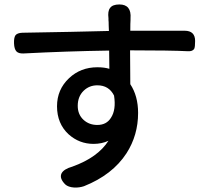

<svg xmlns="http://www.w3.org/2000/svg" viewBox="-20 -805 927 862"><path d="M313 37Q286 35 273 23Q246 -4 256 -26Q266 -46 305 -57Q419 -98 467 -173Q437 -159 400 -159Q336 -159 288 -202Q236 -250 236 -328Q236 -403 290 -454Q342 -503 417 -503Q449 -503 471 -496L470 -578Q277 -575 86 -565Q63 -564 53.5 -574.5Q44 -585 43 -610Q42 -635 49 -646Q57 -657 80 -658Q142 -659 297 -662Q416 -665 469 -666Q469 -675 468 -691Q468 -709 467 -715Q467 -719 467 -723Q463 -755 474 -769Q485 -785 516 -785Q571 -785 566 -722Q566 -719 566 -715Q565 -703 565 -667H710H809Q856 -667 856 -621Q856 -594 852 -586Q845 -574 824 -575Q747 -579 564 -579Q565 -527 565 -427Q600 -374 600 -298Q600 -198 548 -117Q485 -20 357 31Q336 38 313 37ZM417 -244Q458 -244 478 -276Q502 -312 492 -376Q469 -422 417 -422Q381 -422 356 -398Q329 -372 329 -330Q329 -291 355 -267Q380 -244 417 -244Z"/></svg>

Font: GenSenRounded JP M
Style: Regular
Weight: 500
Version: Version 1.501;PS 1;hotconv 16.6.51;makeotf.lib2.5.65220